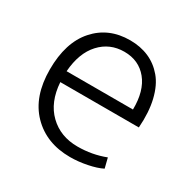

<svg xmlns="http://www.w3.org/2000/svg" viewBox="-123 -630 756 760"><g transform="rotate(30 255.0 -250.0)"><path d="M106.9 -277.8H410.2Q411.6 -363.3 372.6 -411.1Q333.5 -459 267.1 -459Q200.7 -459 157 -411.4Q113.3 -363.8 106.9 -277.8ZM465.8 -228H106.9Q112.8 -139.6 163.8 -90.3Q214.8 -41 293 -41Q359.4 -41 418.9 -64L430.2 -19Q405.3 -6.3 365.7 1.7Q326.2 9.8 288.1 9.8Q179.7 9.8 112.8 -58.8Q45.9 -127.4 45.9 -251Q45.9 -374 106 -441.9Q166 -509.8 264.2 -509.8Q311.5 -509.8 349.9 -493.2Q388.2 -476.6 416.5 -443.1Q444.8 -409.7 458 -354.7Q471.2 -299.8 465.8 -228Z"/></g></svg>

Font: LT Hoop Light
Style: Regular
Weight: 300
Designer: Daniel Lyons
Foundry: LyonsType
Version: Version 1.000